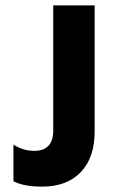

<svg xmlns="http://www.w3.org/2000/svg" viewBox="-20 -693 432 714"><path d="M332 -204Q332 -107 280.5 -53Q229 1 137 1Q68 1 30 -19V-155Q67 -132 107 -132Q178 -132 178 -208V-673H332Z"/></svg>

Font: Hind Kochi
Style: Bold
Weight: 700
Designer: Dhruvi Tolia
Foundry: Indian Type Foundry
Version: Version 0.702;PS 1.0;hotconv 1.0.81;makeotf.lib2.5.63406